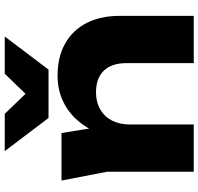

<svg xmlns="http://www.w3.org/2000/svg" viewBox="-34 -822 856 829"><g transform="rotate(-90 394.5 -408.0)"><path d="M29 -571H234L271 -343V0H67V-374ZM481 -588Q563 -588 621 -555Q679 -522 709.5 -462Q740 -402 740 -320V0H536V-290Q536 -354 503.5 -388Q471 -422 410 -422Q368 -422 336.5 -404Q305 -386 288 -353Q271 -320 271 -275L208 -308Q220 -399 259 -461.5Q298 -524 355 -556Q412 -588 481 -588ZM508 -627H299L156 -816H317L451 -677H356L490 -816H651Z"/></g></svg>

Font: Unbounded
Style: Bold
Weight: 700
Designer: Luke Prowse, Jean-Baptiste Morizot, Fátima Lázaro, Florian Runge
Foundry: NaN
Version: Version 1.700